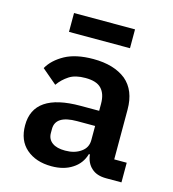

<svg xmlns="http://www.w3.org/2000/svg" viewBox="-108 -804 816 906"><g transform="rotate(15 300.0 -351.0)"><path d="M565 0C565 0 565 -96 565 -96C565 -96 504 -96 504 -96C504 -96 504 -339 504 -339C504 -339 504 -339 504 -339C504 -402 485 -449 447 -481C408 -512 355 -528 287 -528C287 -528 287 -528 287 -528C230 -528 184 -518 149 -499C113 -479 87 -455 71 -426C71 -426 144 -364 144 -364C144 -364 144 -364 144 -364C158 -384 175 -400 195 -413C215 -426 241 -432 274 -432C274 -432 274 -432 274 -432C310 -432 336 -424 352 -407C368 -390 376 -366 376 -333C376 -333 376 -299 376 -299C376 -299 285 -299 285 -299C285 -299 285 -299 285 -299C132 -299 56 -247 56 -143C56 -143 56 -143 56 -143C56 -94 71 -56 102 -29C133 -2 174 12 226 12C226 12 226 12 226 12C266 12 300 3 327 -15C354 -32 373 -57 382 -89C382 -89 387 -89 387 -89C387 -89 387 -89 387 -89C390 -61 401 -39 418 -24C435 -8 459 0 490 0C490 0 565 0 565 0ZM269 -76C242 -76 221 -81 206 -92C191 -103 183 -118 183 -139C183 -139 183 -159 183 -159C183 -159 183 -159 183 -159C183 -203 218 -225 288 -225C288 -225 376 -225 376 -225C376 -225 376 -156 376 -156C376 -156 376 -156 376 -156C376 -131 366 -112 346 -98C325 -83 300 -76 269 -76C269 -76 269 -76 269 -76ZM142 -622C142 -622 440 -622 440 -622C440 -622 440 -714 440 -714C440 -714 142 -714 142 -714C142 -714 142 -622 142 -622Z"/></g></svg>

Font: IBM Plex Mono Mod
Style: SemiBold
Weight: 500
Designer: Mike Abbink, Paul van der Laan, Pieter van Rosmalen
Foundry: Bold Monday
Version: ""